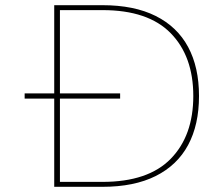

<svg xmlns="http://www.w3.org/2000/svg" viewBox="-20 -720 835 740"><path d="M75 -360H189V-700H375Q497 -700 580 -658.5Q663 -617 705 -539Q747 -461 747 -350Q747 -239 705 -161Q663 -83 580 -41.5Q497 0 375 0H189V-340H75ZM211 -19H375Q551 -19 638 -108Q725 -197 725 -350Q725 -503 638 -592Q551 -681 375 -681H211V-360H443V-340H211Z"/></svg>

Font: Albert Sans Thin
Style: Regular
Weight: 250
Designer: Andreas Rasmussen
Foundry: a.Foundry
Version: Version 1.025